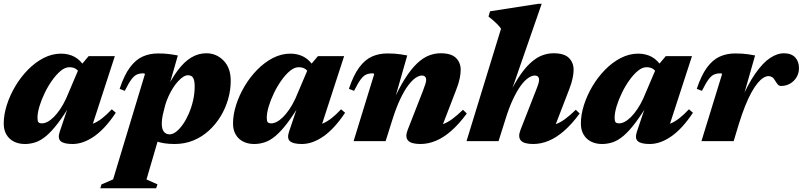

<svg xmlns="http://www.w3.org/2000/svg" viewBox="-20 -738 4198 1004"><path d="M292 -48 347.5 -213 360.5 -212.5Q318.5 -140.5 284.2 -95.5Q250 -50.5 221 -26.5Q192 -2.5 165 6.2Q138 15 110 15Q78 15 53 2.5Q28 -10 13.8 -34Q-0.5 -58 -0.5 -92Q-0.5 -138 15.5 -188.5Q31.5 -239 59.8 -286.8Q88 -334.5 126 -373.2Q164 -412 208.2 -434.8Q252.5 -457.5 299.5 -457.5Q338 -457.5 369 -441.2Q400 -425 426.5 -384L400 -347Q394.5 -363.5 380.5 -375Q366.5 -386.5 342.5 -386.5Q320.5 -386.5 297.5 -367.5Q274.5 -348.5 252.8 -318Q231 -287.5 213.8 -251.8Q196.5 -216 186.2 -181.8Q176 -147.5 176 -122Q176 -105.5 180.8 -99.2Q185.5 -93 200 -93Q213 -93 228.5 -101Q244 -109 260.8 -125.5Q277.5 -142 294.2 -166.5Q311 -191 326 -223.5L396 -388L443.5 -444.5H580.5L448.5 -38.5L424 -81Q447.5 -83.5 469.2 -92.5Q491 -101.5 514.2 -119.5Q537.5 -137.5 564.5 -166.5L585.5 -148.5Q530.5 -65.5 472.8 -25.2Q415 15 359.5 15Q313.5 15 297.2 0.2Q281 -14.5 292 -48Z M835.5 -155Q830.5 -136 828.2 -120Q826 -104 826 -91Q826 -63.5 836.8 -49.5Q847.5 -35.5 867.5 -35.5Q883.5 -35.5 901.5 -49.5Q919.5 -63.5 936.8 -88.2Q954 -113 967.8 -145Q981.5 -177 989.8 -213.2Q998 -249.5 998 -286.5Q998 -315 990.5 -329.8Q983 -344.5 962.5 -344.5Q951 -344.5 937.8 -336Q924.5 -327.5 910.8 -312.5Q897 -297.5 884.5 -277.8Q872 -258 861.8 -235.8Q851.5 -213.5 844.5 -190.5ZM739.5 -46.5 818 -45.5 746 200.5 803.5 226 796.5 246.5H504.5L510.5 226.5L571.5 200L738 -351Q736.5 -352.5 734.8 -353.5Q733 -354.5 730 -354.5Q711 -354.5 696.5 -348.5Q682 -342.5 667.5 -323.2Q653 -304 632.5 -263L605.5 -273.5Q629.5 -345 659.2 -385.2Q689 -425.5 725.5 -442Q762 -458.5 806 -458.5Q836.5 -458.5 858 -456Q879.5 -453.5 910 -448L853.5 -251L838.5 -247Q873.5 -322 908.5 -368.8Q943.5 -415.5 980.5 -437.5Q1017.5 -459.5 1059 -459.5Q1111.5 -459.5 1149 -421.2Q1186.5 -383 1186.5 -315.5Q1186.5 -267 1172.8 -219.2Q1159 -171.5 1133.5 -129.5Q1108 -87.5 1072 -54.8Q1036 -22 991 -3.5Q946 15 893 15Q833 15 794 -0.5Q755 -16 739.5 -46.5Z M1491 -48 1546.5 -213 1559.5 -212.5Q1517.5 -140.5 1483.2 -95.5Q1449 -50.5 1420 -26.5Q1391 -2.5 1364 6.2Q1337 15 1309 15Q1277 15 1252 2.5Q1227 -10 1212.8 -34Q1198.5 -58 1198.5 -92Q1198.5 -138 1214.5 -188.5Q1230.5 -239 1258.8 -286.8Q1287 -334.5 1325 -373.2Q1363 -412 1407.2 -434.8Q1451.5 -457.5 1498.5 -457.5Q1537 -457.5 1568 -441.2Q1599 -425 1625.5 -384L1599 -347Q1593.5 -363.5 1579.5 -375Q1565.5 -386.5 1541.5 -386.5Q1519.5 -386.5 1496.5 -367.5Q1473.5 -348.5 1451.8 -318Q1430 -287.5 1412.8 -251.8Q1395.5 -216 1385.2 -181.8Q1375 -147.5 1375 -122Q1375 -105.5 1379.8 -99.2Q1384.5 -93 1399 -93Q1412 -93 1427.5 -101Q1443 -109 1459.8 -125.5Q1476.5 -142 1493.2 -166.5Q1510 -191 1525 -223.5L1595 -388L1642.5 -444.5H1779.5L1647.5 -38.5L1623 -81Q1646.5 -83.5 1668.2 -92.5Q1690 -101.5 1713.2 -119.5Q1736.5 -137.5 1763.5 -166.5L1784.5 -148.5Q1729.5 -65.5 1671.8 -25.2Q1614 15 1558.5 15Q1512.5 15 1496.2 0.2Q1480 -14.5 1491 -48Z M1831.5 -263 1804.5 -273.5Q1828.5 -345 1858.2 -385.2Q1888 -425.5 1924.5 -442Q1961 -458.5 2005 -458.5Q2025.5 -458.5 2041.5 -457.5Q2057.5 -456.5 2073.2 -454.2Q2089 -452 2109.5 -448L2034.5 -185L2030.5 -196.5Q2065 -275.5 2097.8 -326.8Q2130.5 -378 2161.5 -407Q2192.5 -436 2223 -447.8Q2253.5 -459.5 2284 -459.5Q2340 -459.5 2364.5 -435Q2389 -410.5 2389 -373Q2389 -354 2384 -328.5Q2379 -303 2366.5 -271L2276.5 -37.5L2246 -80.5Q2272 -80.5 2295.2 -88.5Q2318.5 -96.5 2344 -115Q2369.5 -133.5 2401 -164L2421 -144.5Q2380 -89 2339.8 -53.8Q2299.5 -18.5 2259.2 -1.8Q2219 15 2178.5 15Q2130 15 2113.8 -3.2Q2097.5 -21.5 2111.5 -58L2191.5 -262.5Q2201 -287.5 2204.8 -300Q2208.5 -312.5 2208.5 -320.5Q2208.5 -330.5 2203 -336.8Q2197.5 -343 2186 -343Q2171 -343 2152.8 -330.5Q2134.5 -318 2114 -290.8Q2093.5 -263.5 2072.5 -219Q2051.5 -174.5 2031.5 -111L1996.5 0H1829L1937 -351Q1935.5 -352.5 1933.8 -353.5Q1932 -354.5 1929 -354.5Q1910 -354.5 1895.5 -348.5Q1881 -342.5 1866.5 -323.2Q1852 -304 1831.5 -263Z M2622 -111 2587 0H2419.5L2600 -588Q2591.5 -600 2581.5 -610.2Q2571.5 -620.5 2560.2 -630.5Q2549 -640.5 2534.5 -651.5L2542.5 -679L2794 -718H2812.5L2627 -183.5L2620.5 -196.5Q2655 -275.5 2687.8 -326.8Q2720.5 -378 2751.8 -407Q2783 -436 2813.5 -447.8Q2844 -459.5 2874.5 -459.5Q2930.5 -459.5 2955 -435Q2979.5 -410.5 2979.5 -373Q2979.5 -354 2974.2 -328.5Q2969 -303 2956.5 -271L2866.5 -37.5L2836 -80.5Q2862 -80.5 2885.5 -88.5Q2909 -96.5 2934.2 -115Q2959.5 -133.5 2991 -164L3011 -144.5Q2970.5 -89 2930 -53.8Q2889.5 -18.5 2849.2 -1.8Q2809 15 2768.5 15Q2720 15 2703.8 -3.2Q2687.5 -21.5 2701.5 -58L2781.5 -262.5Q2791.5 -287.5 2795.2 -300Q2799 -312.5 2799 -320.5Q2799 -330.5 2793.5 -336.8Q2788 -343 2776 -343Q2761 -343 2742.5 -330.5Q2724 -318 2703.8 -290.8Q2683.5 -263.5 2662.5 -219Q2641.5 -174.5 2622 -111Z M3310 -48 3365.5 -213 3378.5 -212.5Q3336.5 -140.5 3302.2 -95.5Q3268 -50.5 3239 -26.5Q3210 -2.5 3183 6.2Q3156 15 3128 15Q3096 15 3071 2.5Q3046 -10 3031.8 -34Q3017.5 -58 3017.5 -92Q3017.5 -138 3033.5 -188.5Q3049.5 -239 3077.8 -286.8Q3106 -334.5 3144 -373.2Q3182 -412 3226.2 -434.8Q3270.5 -457.5 3317.5 -457.5Q3356 -457.5 3387 -441.2Q3418 -425 3444.5 -384L3418 -347Q3412.5 -363.5 3398.5 -375Q3384.5 -386.5 3360.5 -386.5Q3338.5 -386.5 3315.5 -367.5Q3292.5 -348.5 3270.8 -318Q3249 -287.5 3231.8 -251.8Q3214.5 -216 3204.2 -181.8Q3194 -147.5 3194 -122Q3194 -105.5 3198.8 -99.2Q3203.5 -93 3218 -93Q3231 -93 3246.5 -101Q3262 -109 3278.8 -125.5Q3295.5 -142 3312.2 -166.5Q3329 -191 3344 -223.5L3414 -388L3461.5 -444.5H3598.5L3466.5 -38.5L3442 -81Q3465.5 -83.5 3487.2 -92.5Q3509 -101.5 3532.2 -119.5Q3555.5 -137.5 3582.5 -166.5L3603.5 -148.5Q3548.5 -65.5 3490.8 -25.2Q3433 15 3377.5 15Q3331.5 15 3315.2 0.2Q3299 -14.5 3310 -48Z M3756 -351Q3754.5 -352.5 3752.8 -353.5Q3751 -354.5 3748 -354.5Q3729 -354.5 3714.5 -348.5Q3700 -342.5 3685.5 -323.2Q3671 -304 3650.5 -263L3623.5 -273.5Q3647.5 -345 3677.2 -385.2Q3707 -425.5 3743.5 -442Q3780 -458.5 3824 -458.5Q3844.5 -458.5 3860.5 -457.5Q3876.5 -456.5 3892.2 -454.2Q3908 -452 3928.5 -448L3852 -179.5L3846.5 -195Q3889 -295.5 3929.5 -353.2Q3970 -411 4007.5 -435.2Q4045 -459.5 4078 -459.5Q4117.5 -459.5 4137.8 -438.2Q4158 -417 4158 -381.5Q4158 -355 4145.2 -334Q4132.5 -313 4111.5 -300.8Q4090.5 -288.5 4064.5 -288.5Q4055 -288.5 4048.8 -294.8Q4042.5 -301 4034 -315Q4026 -329 4017.8 -334.5Q4009.5 -340 3998.5 -340Q3986 -340 3971.5 -331Q3957 -322 3941.5 -303.2Q3926 -284.5 3909.5 -254.8Q3893 -225 3876.5 -183.8Q3860 -142.5 3843.5 -89.5L3816.5 0H3648Z"/></svg>

Font: Newsreader 24pt ExtraBold
Style: Italic
Weight: 800
Italic angle: -17°
Designer: Hugues Gentile
Foundry: Production Type
Version: Version 1.003